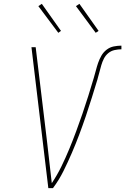

<svg xmlns="http://www.w3.org/2000/svg" viewBox="-20 -981 653 1001"><path d="M232 0 144 -735H166L225 -245Q231 -190 237.5 -135.5Q244 -81 250 -26Q278 -68 300 -113Q322 -158 341 -204Q360 -250 377 -296Q394 -342 410 -388.5Q426 -435 440.5 -481.5Q455 -528 469 -575Q475 -595 480 -614.5Q485 -634 491.5 -653Q498 -672 508.5 -690.5Q519 -709 536 -722Q553 -735 573.5 -739Q594 -743 613 -743V-724Q596 -724 577.5 -720Q559 -716 544.5 -704Q530 -692 521.5 -675Q513 -658 508 -640.5Q503 -623 498.5 -605.5Q494 -588 489 -571V-570Q474 -521 459 -472.5Q444 -424 427.5 -375.5Q411 -327 393 -279Q375 -231 354.5 -183.5Q334 -136 311 -89.5Q288 -43 256 0ZM479 -810 376 -949 394 -961 494 -820ZM284 -810 180 -949 198 -961 298 -820Z"/></svg>

Font: Iosevka Aile Thin Oblique
Style: Regular
Weight: 100
Italic angle: -9°
Designer: Belleve Invis
Foundry: Belleve Invis
Version: Version 31.1.0; ttfautohint (v1.8.4)